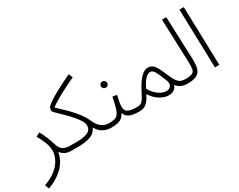

<svg xmlns="http://www.w3.org/2000/svg" viewBox="-124 -1253 2519 2023"><g transform="rotate(-30 1135.0 -241.5)"><path d="M4 231 -15 181Q111 136 174 60Q237 -16 237 -100Q237 -147 215.5 -201Q194 -255 164 -307L212 -332Q239 -281 258 -234Q277 -187 288 -148Q301 -98 331.5 -73Q362 -48 416 -48Q429 -48 435 -40.5Q441 -33 441 -23Q441 -13 432 -4Q423 5 409 5Q362 5 330.5 -12Q299 -29 282 -56Q274 -1 246.5 46Q219 93 178.5 129.5Q138 166 92.5 191.5Q47 217 4 231Z M409 5 416 -48H493Q568 -48 609.5 -59.5Q651 -71 667.5 -92.5Q684 -114 684 -144Q684 -170 666 -201.5Q648 -233 619.5 -267Q591 -301 559 -333.5Q527 -366 498.5 -393Q470 -420 452 -439Q434 -458 434 -465Q434 -500 452 -518Q498 -558 586 -606.5Q674 -655 786 -708L807 -659Q709 -613 623.5 -567.5Q538 -522 481 -479Q533 -431 585 -379.5Q637 -328 679 -273.5Q721 -219 745 -164Q769 -107 808.5 -77.5Q848 -48 896 -48Q909 -48 915 -40.5Q921 -33 921 -23Q921 -13 912 -4Q903 5 889 5Q845 5 799.5 -18Q754 -41 724 -97Q702 -39 641 -17Q580 5 487 5Z M889 5 896 -48Q937 -48 963.5 -54.5Q990 -61 1007.5 -83Q1025 -105 1038.5 -150.5Q1052 -196 1067 -274L1119 -264Q1110 -223 1103.5 -192Q1097 -161 1097 -132Q1097 -108 1106 -89Q1115 -70 1146.5 -59Q1178 -48 1243 -48Q1257 -48 1263 -40.5Q1269 -33 1269 -23Q1269 -13 1259.5 -4Q1250 5 1237 5Q1154 5 1114 -16Q1074 -37 1065 -78Q1046 -42 1023 -24.5Q1000 -7 967.5 -1Q935 5 889 5ZM1055 -389Q1038 -389 1027 -400Q1016 -411 1016 -427Q1016 -442 1027 -453.5Q1038 -465 1055 -465Q1070 -465 1081 -453.5Q1092 -442 1092 -427Q1092 -411 1081 -400Q1070 -389 1055 -389Z M1237 5 1244 -48Q1274 -48 1293 -62.5Q1312 -77 1328.5 -106Q1345 -135 1367 -179Q1406 -256 1451 -304Q1496 -352 1542 -352Q1592 -352 1622 -306.5Q1652 -261 1685 -180Q1709 -122 1730.5 -93.5Q1752 -65 1775.5 -56.5Q1799 -48 1827 -48Q1853 -48 1853 -23Q1853 -13 1844.5 -4Q1836 5 1821 5Q1781 5 1747.5 -10Q1714 -25 1692 -55Q1680 -20 1652.5 -3.5Q1625 13 1592 13Q1541 13 1486 -20Q1431 -53 1390 -117Q1357 -52 1324 -23.5Q1291 5 1237 5ZM1416 -167Q1433 -135 1461 -105.5Q1489 -76 1523 -57.5Q1557 -39 1591 -39Q1629 -39 1647 -65Q1665 -91 1644 -144Q1614 -219 1592.5 -259.5Q1571 -300 1539 -300Q1510 -299 1479.5 -267.5Q1449 -236 1416 -167Z M1821 5 1828 -48Q1886 -48 1911 -61Q1936 -74 1941 -105Q1946 -136 1944 -190L1925 -714H1977L1997 -196Q1999 -127 1987.5 -82.5Q1976 -38 1937.5 -16.5Q1899 5 1821 5Z M2157 0 2137 -714H2190L2210 0Z"/></g></svg>

Font: Noto Sans Arabic UI Lt
Style: Regular
Weight: 300
Designer: Monotype Design Team, Nadine Chahine and Nizar Qandah
Foundry: Monotype Imaging Inc.
Version: Version 2.010; ttfautohint (v1.8.4.7-5d5b)